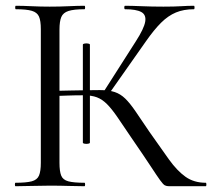

<svg xmlns="http://www.w3.org/2000/svg" viewBox="-20 -645 742 665"><path d="M565.8 0Q557 0 551.1 -3Q545.2 -6 534.4 -21Q523.6 -36 501 -70.5Q478.4 -105 435 -168Q406.4 -210.6 386.7 -239.3Q367 -268 350.5 -284.5Q334 -301 315.5 -308Q297 -315 268.8 -315Q239.4 -315 213.2 -314Q187 -313 155.6 -312L154.6 -330Q191.2 -331 222.9 -331.5Q254.6 -332 280.6 -332.5Q306.6 -333 325.6 -333Q357 -333 377.1 -326.3Q397.2 -319.6 413.6 -303.7Q430 -287.8 449.2 -259.7Q468.4 -231.6 497.8 -188Q536.6 -132.6 565 -93Q593.4 -53.4 622.6 -32.7Q651.8 -12 692.6 -12Q694.8 -12 694.8 -6Q694.8 0 692.6 0ZM33.8 0Q31.6 0 31.6 -6Q31.6 -12 33.8 -12Q70.8 -12 89.8 -17Q108.8 -22 115.1 -37Q121.4 -52 121.4 -81V-544Q121.4 -573 115.1 -587.5Q108.8 -602 90.3 -607.5Q71.8 -613 34.8 -613Q32.6 -613 32.6 -619Q32.6 -625 34.8 -625Q59.2 -625 89.2 -623.5Q119.2 -622 152 -622Q188.2 -622 218.5 -623.5Q248.8 -625 272.6 -625Q274.8 -625 274.8 -619Q274.8 -613 272.6 -613Q235.8 -613 217.2 -607Q198.6 -601 192.3 -586Q186 -571 186 -542V-81Q186 -52 191.9 -37Q197.8 -22 216.7 -17Q235.6 -12 272.6 -12Q274.8 -12 274.8 -6Q274.8 0 272.6 0Q247.8 0 218 -1Q188.2 -2 152 -2Q119.2 -2 88.7 -1Q58.2 0 33.8 0ZM267 -151V-490.2Q267 -493.2 273.1 -494.2Q279.2 -495.2 285.3 -494.2Q291.4 -493.2 291.4 -490.2V-151Q291.4 -148.2 285.3 -147.2Q279.2 -146.2 273.1 -147.2Q267 -148.2 267 -151ZM355.4 -317 338.2 -326 450.4 -501.8Q478.8 -545.8 482.9 -569.8Q487 -593.8 469.3 -603.4Q451.6 -613 413.2 -613Q410.4 -613 410.4 -619Q410.4 -625 413.2 -625Q436.4 -625 471.2 -623.5Q506 -622 546 -622Q584.8 -622 607.7 -623.5Q630.6 -625 651.6 -625Q653.8 -625 653.8 -619Q653.8 -613 651.6 -613Q616.2 -613 589.3 -601.8Q562.4 -590.6 538 -566.4Q513.6 -542.2 484.8 -501Z"/></svg>

Font: Cormorant Light
Style: Regular
Weight: 300
Designer: Christian Thalmann (Catharsis Fonts)
Foundry: Catharsis Fonts
Version: Version 4.000